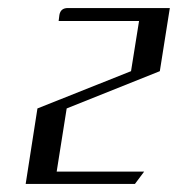

<svg xmlns="http://www.w3.org/2000/svg" viewBox="-20 -458 443 478"><path d="M43.9 0 73.2 -188 306.2 -280.8 326.2 -405.8H126L127.9 -420.9Q130.9 -438 148.9 -438H402.8L377.9 -280.8L146 -188L121.1 -30.8H338.9L315.9 0Z"/></svg>

Font: Hhenum
Style: Italic
Weight: 400
Designer: T. Christopher White
Version: Version 1.0